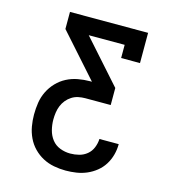

<svg xmlns="http://www.w3.org/2000/svg" viewBox="-109 -825 819 914"><g transform="rotate(15 300.0 -367.5)"><path d="M298 0Q269 0 240 -5.5Q211 -11 185.5 -24.5Q160 -38 139.5 -59Q119 -80 106.5 -106.5Q94 -133 89 -161.5Q84 -190 84 -219Q84 -249 88.5 -278Q93 -307 106 -333.5Q119 -360 139.5 -381.5Q160 -403 186 -416.5Q212 -430 241.5 -435.5Q271 -441 300 -441H310L123 -651V-735H508V-586H415V-651H238L425 -441V-357H300Q283 -357 266 -353.5Q249 -350 234 -340.5Q219 -331 208 -317.5Q197 -304 190.5 -288Q184 -272 181.5 -254.5Q179 -237 179 -220Q179 -194 185.5 -168.5Q192 -143 207.5 -123Q223 -103 247.5 -93.5Q272 -84 298 -84Q320 -84 341.5 -89.5Q363 -95 380 -109Q397 -123 405.5 -144Q414 -165 415 -187H510Q510 -160 503 -134Q496 -108 482 -85.5Q468 -63 447 -46Q426 -29 401.5 -18.5Q377 -8 350.5 -4Q324 0 298 0Z"/></g></svg>

Font: Iosevka Slab Medium Extended
Style: Regular
Weight: 500
Width: 7
Monospace: yes
Designer: Belleve Invis
Foundry: Belleve Invis
Version: Version 11.1.1; ttfautohint (v1.8.3)